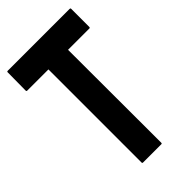

<svg xmlns="http://www.w3.org/2000/svg" viewBox="-216 -764 832 832"><g transform="rotate(-45 200.0 -348.0)"><path d="M252.9 0H140.1Q135.7 0 135.7 -4.9V-575.2H5.9Q1 -575.2 1 -580.1L2 -691.9Q2 -695.8 5.9 -695.8H385.7Q391.1 -695.8 391.1 -691.9V-580.1Q391.1 -575.2 387.2 -575.2H255.9L256.8 -4.9Q256.8 0 252.9 0Z"/></g></svg>

Font: Koulen
Style: Regular
Weight: 400
Designer: Danh Hong
Version: Version 8.00;December 21, 2023;FontCreator 13.0.0.2620 64-bi